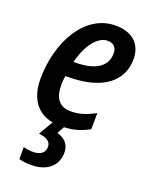

<svg xmlns="http://www.w3.org/2000/svg" viewBox="-147 -629 744 948"><g transform="rotate(20 225.0 -155.0)"><path d="M159 -310C182 -405 232 -466 282 -466C315 -466 331 -447 331 -417C331 -350 276 -310 167 -310ZM135 240C218 240 270 197 270 126C270 81 241 56 204 47L225 9C275 7 314 -5 355 -28L356 -113C307 -87 273 -76 229 -76C170 -76 141 -112 141 -182C141 -198 142 -215 145 -231H159C339 -231 433 -307 433 -424C433 -503 382 -550 294 -550C131 -550 34 -366 34 -176C34 -73 82 -9 164 6L120 81C163 86 184 101 184 127C184 158 162 176 123 176C104 176 85 173 72 169V232C89 237 111 240 135 240Z"/></g></svg>

Font: Noto Sans Display SemiCondensed Medium
Style: Italic
Weight: 500
Width: 4
Italic angle: -12°
Designer: Monotype Design Team
Foundry: Monotype Imaging Inc.
Version: Version 1.900